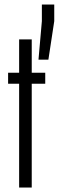

<svg xmlns="http://www.w3.org/2000/svg" viewBox="-20 -833 261 853"><path d="M65 0V-461H16V-510H65V-658H121V-510H181V-461H121V0ZM151 -568 166 -739V-813H221V-739L195 -568Z"/></svg>

Font: Saira UltraCondensed
Style: Regular
Weight: 400
Width: 1
Designer: Hector Gatti with collaboration of the Omnibus-Type team
Foundry: Omnibus-Type
Version: Version 1.101